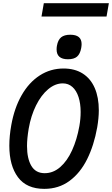

<svg xmlns="http://www.w3.org/2000/svg" viewBox="-20 -1161 697 1194"><path d="M38 -255Q38 -315.5 50 -382Q69 -489 114.5 -568.8Q160 -648.5 227 -691.8Q294 -735 375 -735Q445 -735 494.2 -703.8Q543.5 -672.5 569 -614Q594.5 -555.5 594.5 -475Q594.5 -427.5 584.5 -369Q564.5 -257 521.8 -171Q479 -85 412 -35.8Q345 13.5 255.5 13.5Q145.5 13.5 91.8 -58.8Q38 -131 38 -255ZM473.5 -376.5Q481.5 -421.5 481.5 -464.5Q481.5 -517 468.5 -557.2Q455.5 -597.5 430.5 -620Q405.5 -642.5 370.5 -642.5Q323 -642.5 279.5 -606Q236 -569.5 204.2 -505.5Q172.5 -441.5 158.5 -361.5Q148 -299.5 148 -253.5Q148 -175 175 -129.5Q202 -84 258 -84Q311 -84 354.8 -122.2Q398.5 -160.5 428.5 -226.8Q458.5 -293 473.5 -376.5ZM332 -853.5Q332 -866 334 -876.5Q340.5 -913 360.2 -929Q380 -945 417 -945Q452.5 -945 470 -930.5Q487.5 -916 487.5 -886.5Q487.5 -877 485 -862Q478 -825 459 -808.8Q440 -792.5 402.5 -792.5Q332 -792.5 332 -853.5ZM252.5 -1141H657L642.5 -1058H238Z"/></svg>

Font: JuliaMono MediumItalic
Style: Regular
Weight: 500
Italic angle: -9°
Monospace: yes
Designer: cormullion
Foundry: corm
Version: Version 0.049; ttfautohint (v1.8.4)